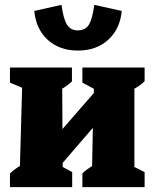

<svg xmlns="http://www.w3.org/2000/svg" viewBox="-20 -770 639 790"><path d="M21 0V-56Q30 -65 40 -72.5Q50 -80 62 -87L71 -409L21 -430V-492H276V-435Q258 -418 236 -405L237 -239L366 -387V-405L319 -430V-492H575V-436Q560 -420 533 -405V-83L575 -62V0H319V-56Q327 -65 337.5 -72.5Q348 -80 359 -87L362 -244L238 -100V-83L277 -62V0ZM300 -562Q225 -562 176.5 -606Q128 -650 121 -725L233 -750Q241 -691 256 -668Q271 -645 300 -645Q331 -645 345.5 -668Q360 -691 368 -750L481 -725Q474 -651 425.5 -606.5Q377 -562 300 -562Z"/></svg>

Font: Piazzolla ExtraBold
Style: Regular
Weight: 800
Designer: Juan Pablo del Peral
Foundry: Huerta Tipografica
Version: Version 1.330